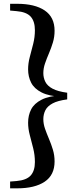

<svg xmlns="http://www.w3.org/2000/svg" viewBox="-20 -819 420 1016"><path d="M335.6 -328.3V-293Q285.6 -286.6 258.3 -271.8Q230.9 -257.1 220.1 -235.6Q209.3 -214.1 209.3 -188.3Q209.3 -163.5 218.3 -137.7Q227.2 -112 239.1 -84.2Q250.9 -56.5 259.9 -26.9Q268.8 2.6 268.8 35.4Q268.8 107.4 216.5 142.5Q164.2 177.6 70.8 177.6H33.5V141.7L67.3 139Q120 134.5 142.4 109.6Q164.7 84.8 164.7 38.5Q164.7 1.6 155.7 -34.2Q146.7 -70.1 137.7 -104Q128.7 -138 128.7 -169.4Q128.7 -208.7 144.8 -240.1Q160.8 -271.6 200.4 -291.6Q240 -311.7 310.1 -315.1V-306.2Q240 -309.7 200.4 -329.7Q160.8 -349.8 144.8 -381.6Q128.7 -413.4 128.7 -452Q128.7 -484.1 137.7 -517.7Q146.7 -551.3 155.7 -587Q164.7 -622.7 164.7 -658.8Q164.7 -706.2 142.4 -731Q120 -755.8 67.3 -760.1L33.5 -763.1V-798.9H70.8Q164.2 -798.9 216.5 -763.7Q268.8 -728.5 268.8 -656.4Q268.8 -623.7 259.9 -594.2Q250.9 -564.6 239.1 -537Q227.2 -509.4 218.3 -483.4Q209.3 -457.4 209.3 -432.3Q209.3 -407.2 220.1 -385.7Q230.9 -364.2 258.3 -349.7Q285.6 -335.1 335.6 -328.3Z"/></svg>

Font: Noto Serif KR
Style: Regular
Weight: 200
Designer: Ryoko NISHIZUKA 西塚涼子 (kana & ideographs); Frank Grießhammer (Latin, Greek & Cyrillic); Wenlong ZHANG 张文龙 (bopomofo); San
Foundry: Adobe
Version: Version 2.001;hotconv 1.1.0;makeotfexe 2.6.0